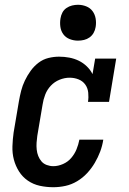

<svg xmlns="http://www.w3.org/2000/svg" viewBox="-20 -775 540 803"><path d="M203 8Q174 8 146.5 2Q119 -4 96.5 -19.5Q74 -35 59.5 -58Q45 -81 38 -107.5Q31 -134 32 -163.5Q33 -193 37 -221L59 -351Q63 -374 68.5 -395.5Q74 -417 84 -438Q94 -459 108 -478.5Q122 -498 141 -512.5Q160 -527 182.5 -532.5Q205 -538 227 -538Q249 -538 270 -534Q291 -530 309.5 -521Q328 -512 343 -497.5Q358 -483 367 -465L378 -530H466L436 -349H348Q351 -368 349 -387.5Q347 -407 336.5 -421.5Q326 -436 308.5 -443Q291 -450 271 -450Q250 -450 229 -441.5Q208 -433 192.5 -416.5Q177 -400 169 -379Q161 -358 158 -337L136 -207Q134 -193 133 -178.5Q132 -164 133.5 -149.5Q135 -135 140 -122.5Q145 -110 153.5 -100Q162 -90 175.5 -85Q189 -80 203 -80Q223 -80 243.5 -89Q264 -98 278 -114.5Q292 -131 300 -150.5Q308 -170 312 -191H412Q408 -165 399 -141Q390 -117 376.5 -94Q363 -71 344.5 -51Q326 -31 302.5 -17Q279 -3 253.5 2.5Q228 8 203 8ZM306 -605Q288 -605 271.5 -611.5Q255 -618 245 -631.5Q235 -645 232.5 -662.5Q230 -680 233 -698Q235 -711 241 -722.5Q247 -734 258 -741.5Q269 -749 281.5 -752Q294 -755 306 -755Q324 -755 340.5 -748.5Q357 -742 367 -728.5Q377 -715 380 -697.5Q383 -680 380 -662Q378 -649 371.5 -637.5Q365 -626 354.5 -618.5Q344 -611 331.5 -608Q319 -605 306 -605Z"/></svg>

Font: Iosevka Slab Semibold Oblique
Style: Regular
Weight: 600
Italic angle: -9°
Monospace: yes
Designer: Belleve Invis
Foundry: Belleve Invis
Version: Version 11.1.1; ttfautohint (v1.8.3)